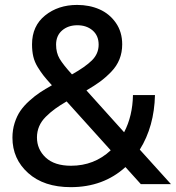

<svg xmlns="http://www.w3.org/2000/svg" viewBox="-20 -752 718 784"><path d="M269 12.2Q159.2 12.2 95 -45.4Q30.8 -103 30.8 -189.9Q30.8 -221.7 39.8 -250Q48.8 -278.3 63.2 -299.3Q77.6 -320.3 99.9 -340.3Q122.1 -360.4 143.1 -374.3Q164.1 -388.2 191.9 -403.8Q168.9 -429.2 158 -443.1Q147 -457 134 -478Q121.1 -499 116 -521Q110.8 -543 110.8 -570.8Q110.8 -646 164.3 -689Q217.8 -731.9 294.9 -731.9Q345.2 -731.9 386.2 -713.9Q427.2 -695.8 453.1 -658.7Q479 -621.6 479 -570.8Q479 -538.1 467.8 -510Q456.5 -481.9 434.3 -459Q412.1 -436 388.9 -418.9Q365.7 -401.9 333 -382.8L486.8 -211.9Q521.5 -278.3 522.9 -363.8H612.8Q609.9 -235.8 550.8 -141.1L678.2 0H555.2L492.2 -69.8Q401.9 12.2 269 12.2ZM130.9 -190.9Q130.9 -142.1 166.7 -108.6Q202.6 -75.2 270 -75.2Q364.7 -75.2 432.1 -138.2L252 -337.9Q223.6 -321.3 204.6 -307.4Q185.5 -293.5 167.2 -275.4Q148.9 -257.3 139.9 -236.1Q130.9 -214.8 130.9 -190.9ZM209 -569.8Q209 -536.6 223.4 -512.2Q237.8 -487.8 273.9 -448.2Q328.1 -478.5 355.5 -505.6Q382.8 -532.7 382.8 -569.8Q382.8 -606.4 358.2 -627.7Q333.5 -648.9 295.9 -648.9Q258.3 -648.9 233.6 -627.7Q209 -606.4 209 -569.8Z"/></svg>

Font: Aspekta 450
Style: Regular
Weight: 450
Designer: Ivo Dolenc
Version: Version 2.000